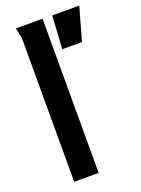

<svg xmlns="http://www.w3.org/2000/svg" viewBox="-146 -834 660 900"><g transform="rotate(-20 184.0 -384.5)"><path d="M185 -769H52L63 -715V0H185ZM233 -768 223 -603H321L368 -768Z"/></g></svg>

Font: Rosario
Style: Bold
Weight: 700
Designer: Hector Gatti
Foundry: Omnibus Type
Version: Version 1.100